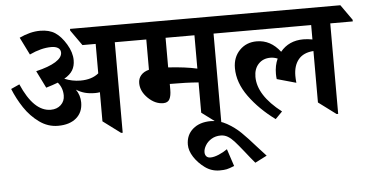

<svg xmlns="http://www.w3.org/2000/svg" viewBox="-57 -735 2167 1129"><g transform="rotate(-5 1026.0 -171.0)"><path d="M779.8 -521H647V13.2H637.7L534.2 -64V-235.8Q520.5 -233.4 506.3 -233.4Q472.2 -233.4 446 -240.5Q419.9 -247.6 395 -263.2Q419.4 -228 419.4 -185.5Q419.4 -127.4 380.1 -94Q340.8 -60.5 272.5 -60.5Q212.4 -60.5 161.9 -97.2Q111.3 -133.8 75.4 -187.7Q39.6 -241.7 16.1 -300.3L66.4 -323.2Q137.7 -158.2 237.8 -158.2Q274.4 -158.2 297.6 -179.9Q320.8 -201.7 320.8 -235.4Q320.8 -280.3 292.5 -313.5Q262.2 -301.8 222.2 -290L171.9 -391.6Q248 -409.7 287.6 -434.3Q327.1 -459 327.1 -487.8Q327.1 -506.3 312.3 -515.9Q297.4 -525.4 272.5 -525.4Q212.9 -525.4 143.6 -492.7L92.3 -596.2Q156.7 -626.5 214.8 -626.5Q269 -626.5 303.7 -603.5Q338.4 -580.6 367.7 -531.7Q397 -482.9 397 -437Q397 -402.8 382.1 -377.9Q367.2 -353 332.5 -333Q378.4 -314 426.8 -314Q494.1 -314 534.2 -347.2V-521H456.1L391.6 -612.3V-622.1H715.3L779.8 -530.8Z M1362.8 -521H1230V13.2H1220.7L1117.2 -64V-242.7Q1047.4 -248.5 947.8 -248.5V-213.9Q947.8 -178.7 937.5 -158.9Q927.2 -139.2 899.9 -139.2Q852.1 -139.2 810.5 -179.9Q769 -220.7 769 -268.6Q769 -295.9 785.6 -315.2Q802.2 -334.5 833 -342.3V-521H715.3L650.9 -612.3V-622.1H1298.3L1362.8 -530.8ZM1117.2 -521H946.8V-346.2Q1049.3 -339.8 1117.2 -324.2Z M1022.5 116.7Q1022.5 59.6 1062.5 24.9Q1102.5 -9.8 1168.5 -9.8Q1217.8 -9.8 1262.9 15.6Q1308.1 41 1343.8 75.7Q1379.4 110.4 1426.8 164.6L1478.5 221.2L1408.7 256.8Q1384.3 228.5 1351.6 186.5Q1316.9 143.1 1298.3 122.6Q1279.8 102.1 1260.7 90.8Q1241.7 79.6 1219.2 79.6Q1188.5 79.6 1165 93.8Q1141.6 107.9 1128.9 129.2Q1116.2 150.4 1116.2 169.4Q1116.2 184.6 1124.5 193.8Q1132.8 203.1 1148.9 203.1Q1169.9 203.1 1198.2 191.2Q1226.6 179.2 1249 163.1L1282.7 265.1Q1253.4 276.9 1237.8 280.3Q1222.2 283.7 1195.8 283.7Q1147.9 283.7 1109.4 255.4Q1070.8 227.1 1046.6 189.7Q1022.5 152.3 1022.5 116.7Z M2051.8 -521H1918.9V13.2H1909.7L1806.2 -64V-367.7Q1746.6 -363.8 1717 -327.6Q1687.5 -291.5 1687.5 -231.4Q1687.5 -213.4 1689.9 -190.4L1576.7 -222.2Q1574.7 -235.8 1574.7 -252.9Q1574.7 -302.7 1592.8 -341.8Q1571.3 -350.6 1550.3 -350.6Q1506.8 -350.6 1480 -322Q1453.1 -293.5 1453.1 -246.1Q1453.1 -136.7 1591.3 -29.8L1550.3 11.7Q1457.5 -56.2 1397.5 -138.9Q1337.4 -221.7 1337.4 -307.6Q1337.4 -371.6 1377.2 -412.6Q1417 -453.6 1478.5 -453.6Q1560.5 -453.6 1616.7 -379.9Q1667 -441.4 1752.9 -441.4Q1778.3 -441.4 1806.2 -436V-521H1298.3L1233.9 -612.3V-622.1H1987.3L2051.8 -530.8Z"/></g></svg>

Font: Noto Serif Devanagari
Style: Bold
Weight: 700
Designer: Monotype Design Team
Foundry: Monotype Imaging Inc.
Version: Version 1.01